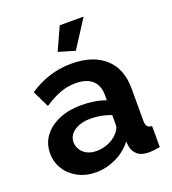

<svg xmlns="http://www.w3.org/2000/svg" viewBox="-135 -831 844 943"><g transform="rotate(-20 287.0 -360.0)"><path d="M25 -154.6Q25 -206 53.8 -244.3Q82.5 -282.6 133.2 -303.9Q183.8 -325.3 249.8 -325.3Q283 -325.3 316.9 -320Q350.7 -314.7 376.2 -304.2V-332.3Q376.2 -381.9 346.7 -408.9Q317.2 -436 259.4 -436Q215.9 -436 176.9 -421Q137.8 -405.9 94.7 -377.4L52.3 -464.6Q104.2 -499.2 158.6 -516.2Q213 -533.3 273.4 -533.3Q384.7 -533.3 447.4 -477.3Q510.2 -421.4 510.2 -316.9V-149.6Q510.2 -128.6 517.3 -119.8Q524.5 -110.9 541.8 -109.5V0Q524.3 3.4 509.8 5Q495.3 6.7 484.8 6.7Q444.8 6.7 424.3 -11Q403.9 -28.6 399.2 -55.3L396.3 -82Q361.8 -37.5 310.9 -13.8Q259.9 10 206.8 10Q154.8 10 113.4 -11.7Q71.9 -33.5 48.5 -70.9Q25 -108.3 25 -154.6ZM350.6 -128.4Q362.2 -139.7 369.2 -152Q376.2 -164.2 376.2 -174.2V-227.5Q351.9 -236.8 324 -242.2Q296.1 -247.5 270.8 -247.5Q218.6 -247.5 185.3 -225.3Q151.9 -203.1 151.9 -166.1Q151.9 -146.1 162.9 -128Q173.9 -109.9 194.8 -98.7Q215.6 -87.6 245.2 -87.6Q275.4 -87.6 304 -99.1Q332.7 -110.6 350.6 -128.4ZM316.4 -585.1 230.4 -610.5 284.8 -730H409.4Z"/></g></svg>

Font: Raleway Thin
Style: Regular
Weight: 100
Designer: Matt McInerney, Pablo Impallari, Rodrigo Fuenzalida
Foundry: Matt McInerney, Pablo Impallari, Rodrigo Fuenzalida
Version: Version 4.026